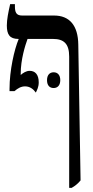

<svg xmlns="http://www.w3.org/2000/svg" viewBox="-20 -667 447 927"><path d="M153 -220C158 -231 167 -246 167 -269C167 -308 149 -325 123 -325C107 -325 91 -315 80 -305V-311C80 -380 102 -449 113 -479H236C288 -479 314 -456 314 -394V240H326C342 231 356 220 369 204L358 -451C357 -545 315 -592 241 -592H87C58 -592 52 -608 52 -637V-647H29C20 -607 13 -573 13 -544C13 -500 27 -479 69 -479H70V-478C49 -428 26 -327 26 -238V-227H50C66 -241 82 -250 101 -250C124 -250 141 -237 153 -220ZM207 -280C207 -254 220 -242 239 -242C258 -242 271 -255 271 -280C271 -305 258 -318 239 -318C220 -318 207 -305 207 -280Z"/></svg>

Font: Noto Serif Hebrew ExtraCondensed SemiBold
Style: Regular
Weight: 600
Width: 2
Designer: Monotype Design Team
Foundry: Monotype Imaging Inc.
Version: Version 2.004